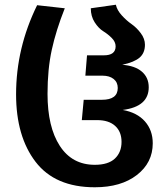

<svg xmlns="http://www.w3.org/2000/svg" viewBox="-20 -776 709 812"><path d="M381 16Q213 16 130.5 -91.5Q48 -199 48 -377Q48 -573 137 -754L254 -741Q217 -648 199 -565.5Q181 -483 181 -379Q181 -239 233 -159Q285 -79 381 -79Q438 -79 466 -105.5Q494 -132 494 -176Q494 -219 467 -243.5Q440 -268 391 -268H326L334 -354H411Q478 -354 478 -404Q478 -428 460.5 -442Q443 -456 413 -456H341L348 -542H419Q469 -542 469 -580Q469 -599 452.5 -615.5Q436 -632 416.5 -644Q397 -656 380.5 -681.5Q364 -707 364 -741L470 -756Q475 -733 495 -711Q515 -689 536.5 -674Q558 -659 575.5 -635.5Q593 -612 593 -587Q593 -552 570.5 -532.5Q548 -513 497 -502Q551 -498 580 -473Q609 -448 609 -407Q609 -325 499 -311Q560 -300 593 -262.5Q626 -225 626 -170Q626 -88 559 -36Q492 16 381 16Z"/></svg>

Font: FiraGO Medium
Style: Regular
Weight: 500
Designer: bBox Type
Foundry: bBox Type GmbH
Version: Version 1.001;PS 001.001;hotconv 1.0.88;makeotf.lib2.5.64775